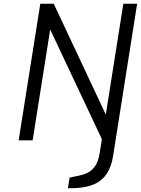

<svg xmlns="http://www.w3.org/2000/svg" viewBox="-20 -752 755 1029"><path d="M80 0H155L249 -594L526 -6L514 70C495 190 414 184 353 200L344 257C462 257 562 236 586 84L600 -4L715 -732H641L547 -138L268 -732H196Z"/></svg>

Font: Exo
Style: Regular Italic
Weight: 400
Designer: Natanael Gama
Version: Version 1.00